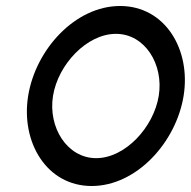

<svg xmlns="http://www.w3.org/2000/svg" viewBox="-20 -610 637 641"><path d="M74 -290C49 -135 136 11 286 11C436 11 568 -135 593 -290C618 -445 531 -590 381 -590C231 -590 99 -445 74 -290ZM157 -290C174 -395 270 -497 367 -497C464 -497 527 -395 510 -290C493 -185 398 -82 301 -82C204 -82 140 -185 157 -290Z"/></svg>

Font: Charger Sport
Style: SeBdExtObl
Weight: 600
Designer: Jasper
Foundry: Cannot Into Space Fonts
Version: Version 1.1